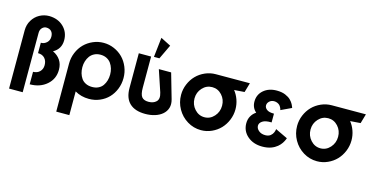

<svg xmlns="http://www.w3.org/2000/svg" viewBox="-108 -1561 4718 2407"><g transform="rotate(15 2251.5 -357.5)"><path d="M58.1 133.8V-622.1Q58.1 -694.8 93.5 -753.4Q128.9 -812 186.5 -843.5Q244.1 -875 311 -875Q425.3 -873 497.1 -803.7Q568.8 -734.4 568.8 -629.9Q568.8 -515.6 469.2 -460Q531.7 -431.2 566.4 -379.6Q601.1 -328.1 601.1 -254.9Q601.1 -136.7 514.4 -60.8Q427.7 15.1 293.9 15.1V-147Q346.2 -147 379.6 -179.7Q413.1 -212.4 413.1 -264.2Q413.1 -320.8 381.6 -355Q350.1 -389.2 293.9 -389.2V-523.9Q338.4 -523.9 370.1 -553.7Q401.9 -583.5 401.9 -629.9Q401.9 -675.3 378.2 -700.7Q354.5 -726.1 311 -726.1Q282.2 -726.1 258.5 -701.9Q234.9 -677.7 234.9 -636.2V133.8Z M703.1 -363.8Q703.1 -439 731.4 -506.8Q759.8 -574.7 807.6 -622.8Q855.5 -670.9 920.7 -699Q985.8 -727.1 1057.1 -727.1Q1128.9 -727.1 1194.1 -699Q1259.3 -670.9 1306.9 -622.6Q1354.5 -574.2 1382.3 -506.8Q1410.2 -439.5 1410.2 -363.8Q1410.2 -288.1 1383.1 -220.7Q1356 -153.3 1309.3 -104.7Q1262.7 -56.2 1197 -28.1Q1131.3 0 1057.1 0Q954.6 0 874 -47.9V259.8H704.1Q703.1 -359.9 703.1 -363.8ZM876 -363.8Q876 -322.8 886.2 -286.6Q896.5 -250.5 917.2 -220.2Q938 -189.9 973.9 -172.4Q1009.8 -154.8 1057.1 -154.8Q1103.5 -154.8 1138.9 -172.4Q1174.3 -189.9 1195.1 -220Q1215.8 -250 1226.3 -286.4Q1236.8 -322.8 1236.8 -363.8Q1236.8 -404.3 1225.8 -440.9Q1214.8 -477.5 1193.6 -507.6Q1172.4 -537.6 1137.2 -555.4Q1102.1 -573.2 1057.1 -573.2Q1012.7 -573.2 977.3 -555.4Q941.9 -537.6 920.2 -507.6Q898.4 -477.5 887.2 -440.9Q876 -404.3 876 -363.8Z M1709.5 -720.2 1738.3 -975.1 1869.6 -908.2 1780.3 -720.2ZM1514.6 -263.2V-714.8H1674.3V-310.1Q1674.3 -224.6 1700.7 -191.4Q1727.1 -158.2 1787.6 -158.2Q1818.4 -158.2 1843.5 -166.5Q1868.7 -174.8 1887.7 -193.1Q1906.7 -211.4 1910.4 -240.2Q1914.1 -269 1901.4 -310.1L1808.6 -587.9H1968.3L2061.5 -263.2Q2078.6 -201.7 2063.5 -153.1Q2048.3 -104.5 2009 -70.6Q1969.7 -36.6 1912.4 -18.8Q1855 -1 1787.6 -1Q1653.8 -1 1584.2 -67.4Q1514.6 -133.8 1514.6 -263.2Z M2161.1 -349.1Q2161.1 -421.9 2189 -488.5Q2216.8 -555.2 2264.2 -604Q2311.5 -652.8 2377.2 -681.9Q2442.9 -710.9 2515.1 -710.9L2957 -711.9L2921.4 -588.9L2789.1 -579.1L2786.1 -581.1Q2824.7 -533.2 2845.9 -473.4Q2867.2 -413.6 2867.2 -349.1Q2867.2 -276.4 2839.6 -209.2Q2812 -142.1 2765.1 -93Q2718.3 -43.9 2652.8 -14.4Q2587.4 15.1 2515.1 15.1Q2418.9 15.1 2337.2 -34.7Q2255.4 -84.5 2208.3 -168.2Q2161.1 -252 2161.1 -349.1ZM2335.4 -349.1Q2335.4 -269 2387.9 -210.9Q2440.4 -152.8 2515.1 -152.8Q2589.4 -152.8 2641.4 -210.9Q2693.4 -269 2693.4 -349.1Q2693.4 -429.2 2641.6 -486.1Q2589.8 -543 2515.1 -543Q2440.4 -543 2387.9 -485.8Q2335.4 -428.7 2335.4 -349.1Z M3043 -216.8Q3043 -268.6 3065.9 -309.3Q3088.9 -350.1 3128.9 -376Q3071.3 -425.8 3071.3 -505.9Q3071.3 -596.2 3137.9 -653.6Q3204.6 -710.9 3308.1 -710.9Q3340.8 -710.9 3369.6 -705.8Q3398.4 -700.7 3419.9 -691.4Q3441.4 -682.1 3459.7 -670.9Q3478 -659.7 3491 -646.2Q3503.9 -632.8 3513.7 -620.4Q3523.4 -607.9 3529.8 -595Q3536.1 -582 3540 -573.2Q3543.9 -564.5 3546.4 -557.4Q3548.8 -550.3 3548.8 -549.8L3411.1 -484.9V-491.2Q3409.7 -496.6 3408.2 -501.7Q3406.7 -506.8 3398.9 -521.5Q3391.1 -536.1 3381.1 -546.1Q3371.1 -556.2 3352.3 -564.7Q3333.5 -573.2 3310.1 -573.2Q3273.4 -573.2 3248.8 -550Q3224.1 -526.9 3224.1 -497.1Q3224.1 -466.3 3253.2 -444.1Q3282.2 -421.9 3342.3 -421.9H3347.2V-308.1H3342.3Q3267.1 -310.1 3229.5 -285.4Q3191.9 -260.7 3191.9 -225.1Q3191.9 -189 3224.9 -160.9Q3257.8 -132.8 3311 -132.8Q3332 -132.8 3349.4 -138.4Q3366.7 -144 3377.9 -153.1Q3389.2 -162.1 3397.9 -173.3Q3406.7 -184.6 3411.1 -195.6Q3415.5 -206.5 3418.5 -215.6Q3421.4 -224.6 3421.9 -230.5L3422.9 -235.8V-242.2L3583 -166Q3583 -165.5 3580.6 -158.9Q3578.1 -152.3 3574.7 -144Q3571.3 -135.7 3564.7 -123.5Q3558.1 -111.3 3550 -98.9Q3542 -86.4 3529.3 -72.5Q3516.6 -58.6 3502 -46.4Q3487.3 -34.2 3467.3 -22.7Q3447.3 -11.2 3424.6 -2.9Q3401.9 5.4 3372.6 10.3Q3343.3 15.1 3311 15.1Q3194.3 15.1 3118.7 -50Q3043 -115.2 3043 -216.8Z M3667 -349.1Q3667 -421.9 3694.8 -488.5Q3722.7 -555.2 3770 -604Q3817.4 -652.8 3883.1 -681.9Q3948.7 -710.9 4021 -710.9L4462.9 -711.9L4427.2 -588.9L4294.9 -579.1L4292 -581.1Q4330.6 -533.2 4351.8 -473.4Q4373 -413.6 4373 -349.1Q4373 -276.4 4345.5 -209.2Q4317.9 -142.1 4271 -93Q4224.1 -43.9 4158.7 -14.4Q4093.3 15.1 4021 15.1Q3924.8 15.1 3843 -34.7Q3761.2 -84.5 3714.1 -168.2Q3667 -252 3667 -349.1ZM3841.3 -349.1Q3841.3 -269 3893.8 -210.9Q3946.3 -152.8 4021 -152.8Q4095.2 -152.8 4147.2 -210.9Q4199.2 -269 4199.2 -349.1Q4199.2 -429.2 4147.5 -486.1Q4095.7 -543 4021 -543Q3946.3 -543 3893.8 -485.8Q3841.3 -428.7 3841.3 -349.1Z"/></g></svg>

Font: Hussar Preview
Style: Bold
Weight: 700
Foundry: Cannot Into Space Fonts, PlusOne Fonts
Version: Version 2.29RC2 "Millennial"